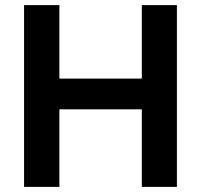

<svg xmlns="http://www.w3.org/2000/svg" viewBox="-20 -730 785 750"><path d="M534 -423H212V-710H74V0H212V-303H534V0H671V-710H534Z"/></svg>

Font: RT Raleway Bold
Style: Regular
Weight: 400
Designer: Matt McInerney, Pablo Impallari, Rodrigo Fuenzalida — Edited by Milan Moffatt in April 2016
Foundry: Matt McInerney, Pablo Impallari, Rodrigo Fuenzalida — Edited by Milan Moffatt in April 2016
Version: Version 3.001